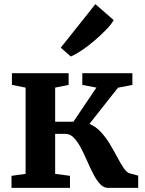

<svg xmlns="http://www.w3.org/2000/svg" viewBox="-20 -906 698 926"><path d="M35.5 0V-58L103.5 -67.5V-483.5L37.5 -496.5V-553H311V-496.5L246 -483.5V-319H334L445 -483.5L377 -496.5V-553H618.5V-496.5L549 -483L411.5 -308.5Q442.5 -295.5 467 -268.8Q491.5 -242 510.8 -209.8Q530 -177.5 546 -147.2Q562 -117 576.5 -95.5Q591 -74 605.5 -70L646.5 -59V0H500.5Q479.5 0 462.2 -18.8Q445 -37.5 429.8 -67.2Q414.5 -97 400 -130.2Q385.5 -163.5 370 -193Q354.5 -222.5 336.2 -241.5Q318 -260.5 295.5 -260.5H246V-67.5L317.5 -58V0ZM321 -634 273 -676 440 -886 528.5 -809Q516.5 -788 491 -761.8Q465.5 -735.5 434.8 -709.2Q404 -683 374 -663Q344 -643 322.5 -634Z"/></svg>

Font: Merriweather 24pt
Style: Bold
Weight: 700
Designer: Eben Sorkin
Foundry: Eben Sorkin
Version: Version 2.100